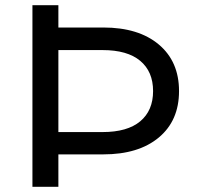

<svg xmlns="http://www.w3.org/2000/svg" viewBox="-20 -720 762 740"><path d="M105 0V-700H205V-614H378Q514 -614 592 -548.5Q670 -483 670 -369Q670 -255 592 -190Q514 -125 378 -125H205V0ZM205 -211H375Q471 -211 520.5 -252.5Q570 -294 570 -369Q570 -444 520.5 -485.5Q471 -527 375 -527H205Z"/></svg>

Font: Montserrat Medium
Style: Regular
Weight: 500
Designer: Julieta Ulanovsky
Foundry: Julieta Ulanovsky
Version: Version 9.000; ttfautohint (v1.8.4.7-5d5b)